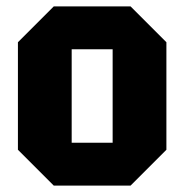

<svg xmlns="http://www.w3.org/2000/svg" viewBox="-20 -580 576 600"><path d="M36 -112V-448L148 -560H388L500 -448V-112L388 0H148ZM204 -134H332V-426H204Z"/></svg>

Font: Tektur SemiCondensed
Style: Bold
Weight: 700
Width: 4
Designer: Adam Jagosz
Foundry: Adam Jagosz
Version: Version 1.005;gftools[0.9.30]